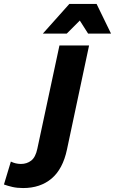

<svg xmlns="http://www.w3.org/2000/svg" viewBox="-184 -755 582 972"><path d="M-164 179 -129 63Q-117 69 -104 72Q-91 75 -78 75Q-48 75 -26 58Q-4 41 5 -2L117 -525H267L155 2Q134 101 77 149Q20 197 -67 197Q-97 197 -121 191.5Q-145 186 -164 179ZM33 -585 167 -735H305L378 -585H262L220 -651L154 -585Z"/></svg>

Font: Radio Canada
Style: Italic
Weight: 400
Italic angle: -12°
Designer: Charles Daoud, Etienne Aubert Bonn, Alexandre Saumier Demers, Jacques Le Bailly
Foundry: Radio-Canada
Version: Version 2.104;gftools[0.9.28.dev5+ged2979d]